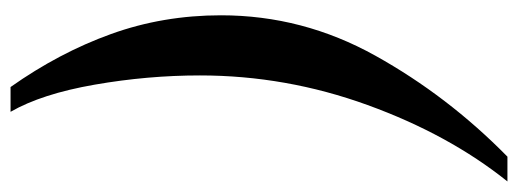

<svg xmlns="http://www.w3.org/2000/svg" viewBox="-392 -422 982 364"><g transform="rotate(-90 99.0 -240.0)"><path d="M138 -352Q138 -451 120.5 -551.5Q103 -652 69 -711H116Q181 -619 216.5 -520.5Q252 -422 252 -312Q252 -157 175.5 -19.5Q99 118 -16 231H-63Q26 120 82 -34.5Q138 -189 138 -352Z"/></g></svg>

Font: Unna Medium
Style: Italic
Weight: 500
Italic angle: -8.05°
Designer: Jorge de Buen Unna
Foundry: Omnibus-Type
Version: Version 2.008